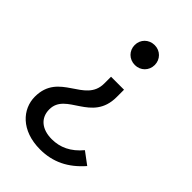

<svg xmlns="http://www.w3.org/2000/svg" viewBox="-225 -620 941 941"><g transform="rotate(45 246.0 -149.5)"><path d="M273 -391C312 -391 342 -421 342 -460C342 -499 312 -529 273 -529C233 -529 203 -499 203 -460C203 -421 233 -391 273 -391ZM237 230C325 230 396 195 458 124L395 77C350 131 299 154 242 154C174 154 130 119 130 59C130 -60 321 -42 321 -217V-268H231V-221C231 -84 36 -106 36 65C36 150 105 230 237 230Z"/></g></svg>

Font: Glow Sans SC Normal Book
Style: Regular
Weight: 500
Designer: Ryoko NISHIZUKA (kana, bopomofo & ideographs); Paul D. Hunt (Latin, Greek & Cyrillic); Sandoll Communications, Soo-young
Version: Version 0.93